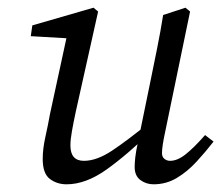

<svg xmlns="http://www.w3.org/2000/svg" viewBox="-20 -468 575 499"><path d="M153 11Q128 11 109.5 -3Q91 -17 91 -55Q91 -81 98 -112.5Q105 -144 110 -172L157 -389L163 -368L60 -374L64 -402L223 -448L235 -438L177 -178Q171 -150 167 -127.5Q163 -105 163 -90Q163 -50 198 -50Q231 -50 270.5 -76Q310 -102 379 -158V-132Q311 -66 257 -27.5Q203 11 153 11ZM379 11Q360 11 345 0Q330 -11 330 -34Q330 -44 331.5 -58.5Q333 -73 339 -101L370 -252Q379 -296 388 -340.5Q397 -385 404 -429L462 -448L474 -438L409 -124Q401 -87 401 -70Q401 -60 407.5 -55Q414 -50 422 -50Q441 -50 462.5 -67Q484 -84 513 -117L535 -100Q514 -73 490.5 -47.5Q467 -22 439.5 -5.5Q412 11 379 11Z"/></svg>

Font: Lisu Bosa ExtraLight
Style: Italic
Weight: 200
Italic angle: -19°
Designer: David Morse, Annie Olsen, Victor Gaultney, Frank Grießhammer (Latin)
Foundry: SIL International
Version: Version 2.000